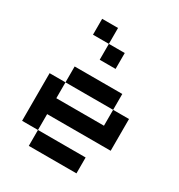

<svg xmlns="http://www.w3.org/2000/svg" viewBox="-187 -924 974 1047"><g transform="rotate(30 300.0 -400.0)"><path d="M450 0H150V-100H50V-400H150V-500H450V-400H550V-200H150V-100H450ZM150 -300H450V-400H150ZM150 -700V-800H250V-700H350V-600H250V-700Z"/></g></svg>

Font: Matrix Sans
Style: Regular
Weight: 400
Designer: Brad Neil
Version: Version 1.100